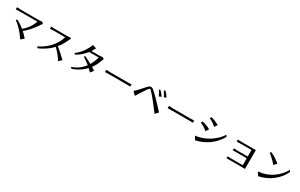

<svg xmlns="http://www.w3.org/2000/svg" viewBox="357 -3049 8285 5311"><g transform="rotate(30 4500.0 -393.5)"><path d="M92.8 -614.3V-686.5Q159.2 -677.7 205.1 -677.7H783.2Q859.4 -677.7 888.7 -688.5L945.3 -641.6Q936.5 -631.8 927.2 -622.1Q918 -612.3 913.1 -605.5Q824.2 -460 705.1 -330.1Q637.7 -255.9 558.6 -194.3Q636.7 -123 711.9 -36.1L613.3 43Q438.5 -219.7 236.3 -363.3L274.4 -393.6Q412.1 -317.4 510.7 -235.4Q637.7 -341.8 710.9 -468.8Q750 -536.1 780.3 -620.1H205.1Q147.5 -620.1 92.8 -614.3Z M1116.2 -24.4Q1393.6 -160.2 1550.8 -393.6Q1626 -505.9 1661.1 -629.9H1292Q1262.7 -629.9 1178.7 -624V-696.3Q1192.4 -693.4 1233.9 -690.9Q1275.4 -688.5 1292 -688.5H1663.1Q1761.7 -688.5 1788.1 -698.2L1820.3 -673.8Q1805.7 -654.3 1789.1 -615.2Q1772.5 -576.2 1744.1 -522.5Q1680.7 -399.4 1607.4 -316.4Q1742.2 -210.9 1914.1 -43L1818.4 41Q1736.3 -107.4 1567.4 -271.5Q1473.6 -163.1 1301.8 -60.5Q1225.6 -15.6 1154.3 14.6Z M2100.6 -381.8Q2234.4 -475.6 2332 -627Q2413.1 -752.9 2430.7 -830.1L2553.7 -791Q2537.1 -765.6 2490.2 -679.7L2480.5 -664.1H2727.5Q2760.7 -664.1 2792.5 -668Q2824.2 -671.9 2833 -674.8L2888.7 -640.6Q2864.3 -595.7 2852.5 -555.2Q2840.8 -514.6 2803.2 -438.5Q2765.6 -362.3 2713.9 -292Q2807.6 -234.4 2816.4 -227.5L2740.2 -128.9Q2692.4 -180.7 2651.4 -217.8Q2583 -143.6 2482.4 -75.7Q2381.8 -7.8 2250 37.1L2206.1 0Q2386.7 -62.5 2497.1 -169.9Q2547.9 -218.8 2588.9 -273.4Q2499 -344.7 2376 -423.8L2405.3 -457Q2560.5 -381.8 2631.8 -337.9Q2704.1 -460.9 2744.1 -609.4H2440.4Q2382.8 -534.2 2303.7 -465.3Q2224.6 -396.5 2140.6 -351.6Z M3097.7 -347.7V-420.9Q3175.8 -415 3250 -415H3785.2Q3824.2 -415 3852.5 -417.5Q3880.9 -419.9 3901.4 -420.9V-347.7Q3825.2 -351.6 3786.1 -351.6H3250Q3150.4 -351.6 3097.7 -347.7Z M4039.1 -291Q4111.3 -351.6 4173.3 -421.9Q4235.4 -492.2 4285.2 -546.9Q4335 -601.6 4356.4 -616.2Q4377.9 -630.9 4401.4 -630.9Q4447.3 -630.9 4498 -585.9Q4612.3 -485.4 4724.6 -367.7Q4836.9 -250 4949.2 -127L4861.3 -31.2Q4810.5 -96.7 4756.8 -167Q4703.1 -237.3 4649.4 -305.7Q4527.3 -462.9 4446.3 -543Q4421.9 -566.4 4405.3 -566.4Q4388.7 -566.4 4364.3 -534.2Q4339.8 -502 4310.5 -457.5Q4281.2 -413.1 4250 -364.7Q4218.8 -316.4 4190.9 -270.5Q4163.1 -224.6 4139.6 -188.5ZM4628.9 -672.9 4667 -689.5Q4708 -653.3 4744.1 -606.4Q4780.3 -559.6 4794.9 -537.1L4722.7 -506.8Q4690.4 -578.1 4628.9 -672.9ZM4759.8 -722.7 4797.9 -739.3Q4836.9 -705.1 4874.5 -657.7Q4912.1 -610.4 4925.8 -586.9L4853.5 -556.6Q4821.3 -627.9 4759.8 -722.7Z M5097.7 -347.7V-420.9Q5175.8 -415 5250 -415H5785.2Q5824.2 -415 5852.5 -417.5Q5880.9 -419.9 5901.4 -420.9V-347.7Q5825.2 -351.6 5786.1 -351.6H5250Q5150.4 -351.6 5097.7 -347.7Z M6088.9 -463.9 6122.1 -513.7Q6260.7 -484.4 6381.8 -416L6319.3 -320.3Q6261.7 -373 6193.4 -411.6Q6125 -450.2 6088.9 -463.9ZM6131.8 -69.3Q6355.5 -90.8 6568.4 -227.5Q6667 -291 6745.1 -368.2Q6823.2 -445.3 6872.1 -525.4L6903.3 -475.6Q6756.8 -212.9 6490.2 -66.4Q6356.4 7.8 6196.3 42ZM6241.2 -691.4 6273.4 -740.2Q6392.6 -710.9 6532.2 -636.7L6467.8 -543.9Q6413.1 -598.6 6321.3 -652.3Q6278.3 -678.7 6241.2 -691.4Z M7200.2 -25.4Q7268.6 -21.5 7293.9 -21.5H7683.6V-242.2H7347.7L7238.3 -241.2V-302.7L7346.7 -297.9H7683.6V-506.8H7335.9Q7263.7 -506.8 7211.9 -502.9V-568.4Q7282.2 -563.5 7335.9 -563.5H7716.8Q7761.7 -563.5 7790 -566.4Q7789.1 -552.7 7789.1 -536.1V-26.4L7790 38.1L7716.8 35.2H7293.9Q7263.7 35.2 7200.2 39.1Z M8132.8 -81.1Q8395.5 -104.5 8592.8 -244.1Q8771.5 -371.1 8880.9 -564.5L8910.2 -512.7Q8827.1 -320.3 8638.2 -169.9Q8449.2 -19.5 8205.1 29.3ZM8154.3 -695.3 8184.6 -728.5Q8316.4 -680.7 8495.1 -536.1L8410.2 -449.2Q8346.7 -534.2 8241.2 -625Q8194.3 -666 8154.3 -695.3Z"/></g></svg>

Font: GenEi LateMin v2
Style: Medium
Weight: 500
Designer: o_tamon (Modified)
Foundry: o_tamon / Adobe Systems Incorporated / FONT 910 / Philipp H. Poll
Version: Version 2.1;Original Version 1.004